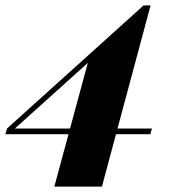

<svg xmlns="http://www.w3.org/2000/svg" viewBox="-82 -553 651 714"><path d="M452 -533 458 -511 -39 -64 -41 -75H483L477 -54H-62L-56 -75ZM478 -533 297 141H120L250 -339L452 -533Z"/></svg>

Font: Playfair Display Black
Style: Italic
Weight: 900
Italic angle: -14°
Designer: Claus Eggers Sørensen
Foundry: Claus Eggers Sørensen
Version: Version 1.203